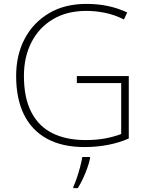

<svg xmlns="http://www.w3.org/2000/svg" viewBox="-20 -746 762 987"><path d="M375 -355H642V-34Q592 -12 534 -1Q476 10 414 10Q300 10 221.5 -33Q143 -76 103 -157.5Q63 -239 63 -355Q63 -463 106.5 -546Q150 -629 231 -677.5Q312 -726 425 -726Q483 -726 535 -715Q587 -704 634 -682L617 -646Q569 -670 520.5 -680Q472 -690 424 -690Q324 -690 252 -647Q180 -604 141.5 -528.5Q103 -453 103 -356Q103 -243 141 -169.5Q179 -96 250 -61Q321 -26 420 -26Q476 -26 521 -34.5Q566 -43 603 -57V-319H375ZM443 68Q438 92 428.5 118.5Q419 145 407 171Q395 197 380 221H357V214Q365 198 374.5 170Q384 142 392 112Q400 82 403 61H443Z"/></svg>

Font: Noto Sans Cham ExtraLight
Style: Regular
Weight: 250
Version: Version 2.002